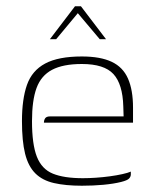

<svg xmlns="http://www.w3.org/2000/svg" viewBox="-20 -585 482 612"><path d="M241 7Q189 7 152 -1.5Q115 -10 92.5 -32.5Q70 -55 60 -95Q50 -135 50 -199Q50 -269 66 -314.5Q82 -360 124 -382.5Q166 -405 241 -405Q300 -405 336 -388Q372 -371 388 -334.5Q404 -298 404 -242V-194H120Q120 -202 124 -208Q128 -214 140 -214H374L373 -246Q371 -317 341.5 -349Q312 -381 241 -381Q181 -381 146 -362.5Q111 -344 96.5 -304.5Q82 -265 82 -199Q82 -125 97.5 -85.5Q113 -46 148.5 -31.5Q184 -17 244 -17Q263 -17 285.5 -18.5Q308 -20 330 -23Q352 -26 370 -30Q388 -34 397 -38V-29Q397 -22 391.5 -16Q386 -10 366 -5Q342 1 309.5 4Q277 7 241 7ZM139 -460 219 -565H238L318 -460H298L228 -543L159 -460Z"/></svg>

Font: Genos Thin ExtraLight
Style: Regular
Weight: 250
Version: Version 1.010